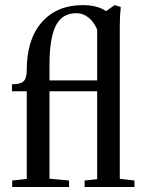

<svg xmlns="http://www.w3.org/2000/svg" viewBox="-20 -747 580 767"><path d="M28.8 0V-25.9L86.9 -32.2V-382.3H27.8V-410.2Q61 -410.2 74 -422.1Q86.9 -434.1 86.9 -467.8Q86.9 -590.3 147.2 -658.4Q207.5 -726.6 310.5 -726.6Q368.2 -726.6 403.8 -702.6L438 -726.6L462.4 -719.2Q458.5 -682.6 458.5 -641.6V-32.7L517.1 -25.9V0H317.9V-25.9L368.2 -31.2V-382.3H177.7V-33.2L255.9 -25.9V0ZM177.7 -488.3V-425.8H368.2V-628.9Q355 -659.7 333.5 -677Q312 -694.3 285.2 -694.3Q227.1 -694.3 202.4 -643.3Q177.7 -592.3 177.7 -488.3Z"/></svg>

Font: Elstob 14pt Medium
Style: Regular
Weight: 500
Designer: Peter S. Baker
Version: Version 1.015